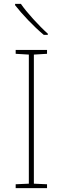

<svg xmlns="http://www.w3.org/2000/svg" viewBox="-20 -972 323 992"><path d="M88 -952H58V-945C93 -900 153 -836 206 -792H227V-798C182 -838 117 -909 88 -952ZM223 0V-20L155 -23V-690L223 -694V-714H61V-694L129 -690V-23L61 -20V0Z"/></svg>

Font: Noto Sans Thai Looped Thin
Style: Regular
Weight: 100
Designer: Sasikarn Vongin, Ben Mitchell
Foundry: The Fontpad Ltd
Version: Version 1.001